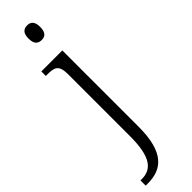

<svg xmlns="http://www.w3.org/2000/svg" viewBox="-335 -737 964 964"><g transform="rotate(-45 146.5 -255.0)"><path d="M153 -646C177 -646 194 -658 194 -698C194 -738 177 -750 153 -750C129 -750 111 -738 111 -698C111 -658 129 -646 153 -646ZM5 240H21C120 240 189 187 189 8V-536H40V-504H50C101 -504 125 -497 125 -431V9C125 157 84 203 14 203H5Z"/></g></svg>

Font: Noto Serif Ethiopic Light
Style: Regular
Weight: 300
Designer: Monotype Design Team
Foundry: Monotype Imaging Inc.
Version: Version 2.102